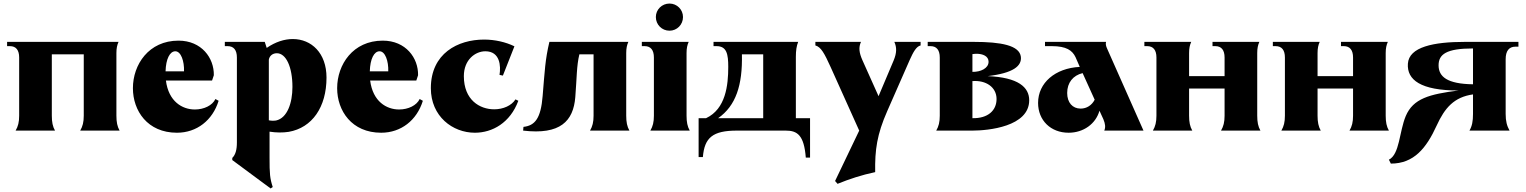

<svg xmlns="http://www.w3.org/2000/svg" viewBox="-20 -736 8597 1082"><path d="M68 0H290C277 -23 272 -48 272 -84V-430H452V-84C452 -48 446 -24 432 0H654C641 -23 636 -48 636 -84V-437C636 -464 640 -482 648 -500H20V-476H36C70 -476 88 -454 88 -412V-84C88 -48 82 -24 68 0Z M977 12C1089 12 1178 -58 1212 -168L1194 -178C1177 -142 1130 -119 1078 -119C1007 -119 930 -164 915 -282H1175L1185 -312C1187 -409 1116 -507 986 -507C818 -507 729 -372 729 -239C729 -112 811 12 977 12ZM913 -334C915 -404 937 -447 968 -447C1000 -447 1019 -391 1017 -334Z M1499 154V6C1538 12 1574 12 1607 7C1739 -16 1820 -132 1820 -299C1820 -437 1735 -516 1630 -516C1583 -516 1532 -500 1483 -466L1472 -500H1247V-476H1263C1297 -476 1315 -454 1315 -412V66C1315 109 1307 136 1289 154V166L1505 326L1517 318C1501 269 1499 243 1499 154ZM1628 -246C1628 -156 1599 -71 1536 -57C1523 -55 1510 -55 1495 -58V-400C1499 -422 1517 -436 1540 -436C1592 -436 1628 -359 1628 -246Z M2128 12C2240 12 2329 -58 2363 -168L2345 -178C2328 -142 2281 -119 2229 -119C2158 -119 2081 -164 2066 -282H2326L2336 -312C2338 -409 2267 -507 2137 -507C1969 -507 1880 -372 1880 -239C1880 -112 1962 12 2128 12ZM2064 -334C2066 -404 2088 -447 2119 -447C2151 -447 2170 -391 2168 -334Z M2656 12C2755 12 2855 -44 2901 -168L2885 -176C2863 -141 2816 -120 2765 -120C2683 -120 2594 -173 2594 -307C2594 -400 2659 -447 2715 -447C2799 -447 2803 -363 2795 -314L2814 -310L2879 -475C2830 -499 2769 -513 2708 -513C2560 -513 2408 -435 2408 -239C2408 -80 2531 12 2656 12Z M3305 0H3527C3514 -23 3509 -48 3509 -84V-437C3509 -464 3513 -482 3521 -500H3076C3052 -398 3050 -338 3038 -195C3028 -68 2994 -28 2930 -21L2928 0C3138 25 3211 -54 3222 -188C3231 -301 3229 -363 3245 -430H3325V-84C3325 -48 3319 -24 3305 0Z M3645 0H3867C3854 -23 3849 -48 3849 -84V-437C3849 -464 3853 -482 3861 -500H3597V-476H3613C3647 -476 3665 -454 3665 -412V-84C3665 -48 3659 -24 3645 0ZM3753 -563C3795 -563 3829 -597 3829 -640C3829 -682 3795 -716 3753 -716C3710 -716 3676 -682 3676 -640C3676 -597 3710 -563 3753 -563Z M4281 -70H4027C4127 -140 4165 -256 4161 -430H4281ZM3917 149H3941C3950 39 3997 0 4133 0H4408C4473 0 4511 25 4521 152H4545V-70H4465V-416C4465 -452 4469 -477 4478 -500H4001V-476H4018C4076 -476 4084 -430 4084 -359C4084 -256 4070 -122 3959 -70H3917Z M4700 300C4766 273 4836 250 4912 234C4910 108 4922 22 4980 -110L5107 -399C5126 -441 5143 -474 5168 -480V-500H5020C5034 -469 5034 -438 5016 -395L4931 -194L4840 -397C4821 -440 4818 -469 4832 -500H4575V-480C4607 -471 4626 -435 4661 -358L4822 0L4686 284Z M5256 0H5460C5548 0 5780 -22 5780 -171C5780 -244 5719 -300 5546 -307C5690 -324 5739 -364 5733 -416C5725 -480 5623 -500 5467 -500H5208V-476H5224C5258 -476 5276 -454 5276 -412V-84C5276 -48 5270 -24 5256 0ZM5460 -70V-279C5536 -285 5596 -245 5596 -178C5596 -114 5548 -68 5460 -70ZM5460 -331V-431C5468 -432 5475 -433 5483 -433C5518 -433 5551 -420 5551 -388C5551 -351 5506 -330 5460 -331Z M6203 0H6424L6220 -460C6212 -477 6210 -488 6213 -500H5869V-476H5908C5989 -476 6023 -452 6041 -414L6065 -359C5926 -352 5830 -269 5830 -156C5830 -58 5901 12 6002 12C6086 12 6155 -38 6176 -112L6198 -64C6209 -37 6211 -19 6203 0ZM5994 -212C5994 -270 6027 -311 6081 -324L6149 -174C6133 -143 6104 -124 6070 -124C6024 -124 5994 -158 5994 -212Z M6477 0H6699C6686 -23 6681 -48 6681 -84V-237H6881V-84C6881 -48 6875 -24 6861 0H7083C7070 -23 7065 -48 7065 -84V-437C7065 -464 7069 -482 7077 -500H6813V-476H6829C6863 -476 6881 -454 6881 -412V-307H6681V-437C6681 -464 6685 -482 6693 -500H6429V-476H6445C6479 -476 6497 -454 6497 -412V-84C6497 -48 6491 -24 6477 0Z M7201 0H7423C7410 -23 7405 -48 7405 -84V-237H7605V-84C7605 -48 7599 -24 7585 0H7807C7794 -23 7789 -48 7789 -84V-437C7789 -464 7793 -482 7801 -500H7537V-476H7553C7587 -476 7605 -454 7605 -412V-307H7405V-437C7405 -464 7409 -482 7417 -500H7153V-476H7169C7203 -476 7221 -454 7221 -412V-84C7221 -48 7215 -24 7201 0Z M8465 -94V-402C8465 -449 8484 -473 8520 -473H8537V-500H8235C8060 -500 7920 -472 7914 -377C7908 -286 7986 -226 8199 -226C8035 -205 7944 -181 7902 -82C7865 7 7868 133 7807 164L7818 186C7948 186 8018 99 8076 -28C8122 -129 8175 -189 8281 -204V-94C8281 -53 8276 -26 8261 0H8487C8472 -27 8465 -53 8465 -94ZM8087 -368C8087 -430 8131 -463 8281 -463V-261C8135 -263 8087 -304 8087 -368Z"/></svg>

Font: Sinistre Bold
Style: Regular
Weight: 900
Designer: Jules Durand
Foundry: Collletttivo
Version: Version 69.420;Glyphs 3.2 (3217)